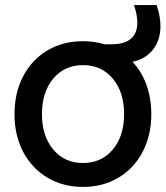

<svg xmlns="http://www.w3.org/2000/svg" viewBox="-20 -722 653 755"><path d="M37 -273Q37 -357 71 -422Q105 -487 166 -523.5Q227 -560 306 -560Q351 -560 390 -548H420Q469 -548 494.5 -569.5Q520 -591 520 -632Q520 -664 507 -702H596Q611 -657 611 -620Q611 -565 582 -527.5Q553 -490 501 -479Q537 -441 556 -388Q575 -335 575 -273Q575 -190 541 -125Q507 -60 446 -23.5Q385 13 306 13Q228 13 166.5 -23.5Q105 -60 71 -125Q37 -190 37 -273ZM306 -81Q379 -81 423.5 -134Q468 -187 468 -273Q468 -360 423.5 -413Q379 -466 306 -466Q234 -466 189.5 -413Q145 -360 145 -273Q145 -187 189.5 -134Q234 -81 306 -81Z"/></svg>

Font: Application Medium
Style: Regular
Weight: 500
Designer: Wei Huang
Foundry: Wei Huang
Version: Version 0.012